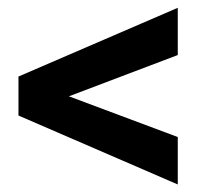

<svg xmlns="http://www.w3.org/2000/svg" viewBox="-20 -558 549 502"><path d="M444.8 -414.1 160.2 -306.2 444.8 -199.7V-75.7L28.3 -255.9V-357.9L444.8 -537.6Z"/></svg>

Font: Vazirmatn RD FD SemiBold
Style: Regular
Weight: 600
Designer: Saber Rastikerdar
Foundry: Saber Rastikerdar
Version: Version 33.003